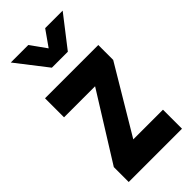

<svg xmlns="http://www.w3.org/2000/svg" viewBox="-245 -836 892 892"><g transform="rotate(-45 201.0 -390.0)"><path d="M254 -628H149L31 -780H146L202 -702L257 -780H372ZM376 -550V-452L181 -125H376V0H26V-98L230 -425H26V-550Z"/></g></svg>

Font: Mohave Bold
Style: Regular
Weight: 700
Designer: Gumpita Rahayu
Foundry: Tokotype
Version: Version 2.002;PS 002.002;hotconv 1.0.88;makeotf.lib2.5.64775